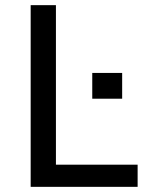

<svg xmlns="http://www.w3.org/2000/svg" viewBox="-20 -725 591 745"><path d="M99 0V-705H197V-86H514V0ZM338 -342V-442H454V-342Z"/></svg>

Font: Nunito Sans 7pt SemiCondensed Medium
Style: Regular
Weight: 500
Width: 4
Designer: Vernon Adams
Foundry: Vernon Adams
Version: Version 3.101;gftools[0.9.27]